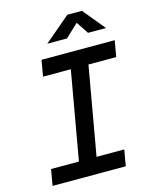

<svg xmlns="http://www.w3.org/2000/svg" viewBox="-131 -983 847 1068"><g transform="rotate(-15 293.0 -449.0)"><path d="M196.8 0 318.8 -693.4H420.4L298.3 0ZM36.6 0 52.7 -92.8H474.1L458 0ZM142.6 -600.6 158.7 -693.4H580.1L564 -600.6ZM212.9 -771.5 362.3 -898.4H446.3L550.8 -771.5H447.3L380.9 -871.6H432.6L326.2 -771.5Z"/></g></svg>

Font: Cascadia Code
Style: Italic
Weight: 400
Italic angle: -10°
Designer: Aaron Bell
Foundry: Saja Typeworks
Version: Version 2407.024